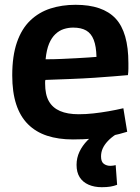

<svg xmlns="http://www.w3.org/2000/svg" viewBox="-20 -571 584 800"><path d="M284 10Q223 10 176 -5.5Q129 -21 96.5 -53.5Q64 -86 47.5 -136.5Q31 -187 31 -257Q31 -338 50.5 -394.5Q70 -451 106 -485.5Q142 -520 190 -535.5Q238 -551 295 -551Q408 -551 461.5 -494Q515 -437 515 -308Q515 -299 515 -285Q515 -271 513 -258Q490 -256 454 -253Q418 -250 373 -247Q328 -244 276 -242Q224 -240 169 -238Q168 -235 168 -231Q168 -227 168 -223Q168 -177 183.5 -149.5Q199 -122 230 -108.5Q261 -95 308 -95Q338 -95 369.5 -98.5Q401 -102 432.5 -107.5Q464 -113 494 -120L510 -22Q478 -12 442 -4.5Q406 3 367 6.5Q328 10 284 10ZM170 -324Q205 -324 237.5 -325.5Q270 -327 299 -328.5Q328 -330 349 -331.5Q370 -333 382 -334Q381 -378 370.5 -405Q360 -432 339 -444Q318 -456 285 -456Q265 -456 246 -450Q227 -444 211 -429Q195 -414 184.5 -389Q174 -364 170 -324ZM404 209Q373 209 349 198.5Q325 188 312 167.5Q299 147 299 116Q299 87 311 61.5Q323 36 344 14.5Q365 -7 391 -22L463 -11Q443 2 429 17Q415 32 408 47.5Q401 63 401 81Q401 103 412.5 111.5Q424 120 440 120Q447 120 452 119Q457 118 462 117L468 199Q455 204 440 206.5Q425 209 404 209Z"/></svg>

Font: Georama ExtraCondensed Thin SemiBold
Style: Regular
Weight: 600
Version: Version 1.001